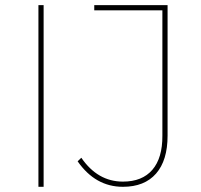

<svg xmlns="http://www.w3.org/2000/svg" viewBox="-20 -719 775 739"><path d="M625 -699.2V-196.8Q625 -101.6 580.6 -50.8Q536.1 0 453.1 0Q347.2 0 278.8 -98.1L293 -111.8Q356 -20 453.1 -20Q527.3 -20 566.4 -65.4Q605.5 -110.8 605 -196.8V-679.2H342.8V-699.2ZM147.9 0H127.9V-699.2H147.9Z"/></svg>

Font: Montserrat-Hairline
Style: Regular
Weight: 250
Designer: Julieta Ulanovsky
Foundry: Julieta Ulanovsky
Version: Version 1.000;PS 002.000;hotconv 1.0.70;makeotf.lib2.5.58329